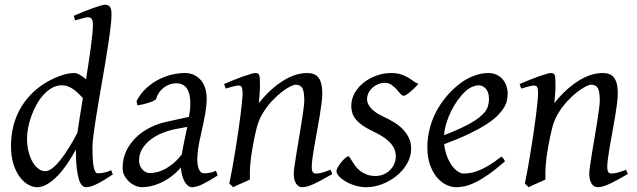

<svg xmlns="http://www.w3.org/2000/svg" viewBox="-20 -762 2662 802"><path d="M303.2 -207Q307.6 -236.3 313.5 -273.7Q319.3 -311 326.2 -352.5Q317.9 -361.3 308.3 -370.8Q298.8 -380.4 287.8 -388.2Q276.9 -396 264.6 -400.9Q252.4 -405.8 238.8 -405.8Q216.3 -405.8 197 -394.8Q177.7 -383.8 161.4 -365.7Q145 -347.7 132.3 -324.5Q119.6 -301.3 110.8 -276.6Q102.1 -252 97.4 -228Q92.8 -204.1 92.8 -185.1Q92.8 -153.3 99.4 -127.9Q106 -102.5 116.7 -84.5Q127.4 -66.4 141.1 -56.6Q154.8 -46.9 168.9 -46.9Q182.1 -46.9 198.2 -59.1Q214.4 -71.3 231.7 -93Q249 -114.7 267.3 -144Q285.6 -173.3 303.2 -207ZM451.2 -33.2Q409.7 -5.4 383.1 7.3Q356.4 20 339.8 20Q330.6 20 322.8 12.5Q314.9 4.9 309.3 -13.4Q303.7 -31.7 300.3 -62Q296.9 -92.3 296.9 -137.2Q280.3 -106.4 261 -78.1Q241.7 -49.8 220.7 -27.8Q199.7 -5.9 177.7 7.1Q155.8 20 134.8 20Q118.2 20 99.1 10Q80.1 0 63.7 -21.2Q47.4 -42.5 36.6 -75.4Q25.9 -108.4 25.9 -153.8Q25.9 -192.4 34.2 -228.8Q42.5 -265.1 59.3 -298.1Q76.2 -331.1 101.8 -359.6Q127.4 -388.2 162.1 -411.1Q175.8 -419.9 191.7 -428Q207.5 -436 224.1 -442.6Q240.7 -449.2 257.3 -453.1Q273.9 -457 289.1 -457Q301.3 -457 314 -449.2Q326.7 -441.4 339.4 -431.2Q345.2 -466.8 350.3 -501Q355.5 -535.2 359.4 -564.7Q363.3 -594.2 365.7 -618.2Q368.2 -642.1 368.2 -657.2Q368.2 -668.5 366.5 -675Q364.7 -681.6 361.6 -684.8Q358.4 -688 354.5 -689Q350.6 -689.9 346.2 -689.9Q341.8 -689.9 333.3 -687.7Q324.7 -685.5 315.9 -683.1Q305.7 -680.2 293.9 -676.8L288.1 -695.8Q308.6 -705.1 329.3 -713.4Q350.1 -721.7 367.9 -728Q385.7 -734.4 399.4 -738.3Q413.1 -742.2 418.9 -742.2Q432.6 -742.2 439.2 -733.4Q445.8 -724.6 445.8 -702.1Q445.8 -683.1 442.4 -652.8Q439 -622.6 433.3 -585Q427.7 -547.4 420.7 -504.9Q413.6 -462.4 406 -419.2Q398.4 -376 391.4 -334Q384.3 -292 378.7 -255.9Q373 -219.7 369.6 -191.2Q366.2 -162.6 366.2 -146Q366.2 -89.4 371.6 -63.7Q377 -38.1 388.2 -38.1Q400.9 -38.1 414.3 -40.8Q427.7 -43.5 444.8 -50.8Z M739.7 -117.7Q743.7 -144.5 750 -173.6Q756.3 -202.6 762.2 -231.9L705.1 -221.2Q684.6 -216.8 659.4 -207Q634.3 -197.3 612.3 -181.2Q590.3 -165 575.7 -142.8Q561 -120.6 561 -91.8Q561 -77.6 565.9 -67.6Q570.8 -57.6 577.4 -51.3Q584 -44.9 591.3 -42Q598.6 -39.1 604 -39.1Q615.2 -39.1 630.9 -42Q646.5 -44.9 664.3 -53.5Q682.1 -62 701.4 -77.4Q720.7 -92.8 739.7 -117.7ZM889.2 -28.8Q852.5 -5.4 826.4 7.3Q800.3 20 782.2 20Q773.9 20 766.1 14.4Q758.3 8.8 752 -2Q745.6 -12.7 741.2 -28.1Q736.8 -43.5 735.8 -62.5Q714.4 -38.1 691.7 -22Q668.9 -5.9 647.2 3.4Q625.5 12.7 606.4 16.4Q587.4 20 574.2 20Q560.1 20 545.7 13.9Q531.2 7.8 519.3 -3.2Q507.3 -14.2 499.8 -28.6Q492.2 -43 492.2 -60.1Q492.2 -100.6 508.1 -132.8Q523.9 -165 549.6 -189.2Q575.2 -213.4 606.7 -229Q638.2 -244.6 669.9 -252L769.5 -273.9Q774.9 -305.2 774.9 -331.1Q774.9 -348.1 772 -363.3Q769 -378.4 762.5 -389.6Q755.9 -400.9 744.4 -407.5Q732.9 -414.1 716.3 -414.1Q700.7 -414.1 686.8 -408.7Q672.9 -403.3 661.9 -394.3Q650.9 -385.3 643.1 -373.5Q635.3 -361.8 632.3 -349.1Q631.3 -346.2 623 -341.8Q614.7 -337.4 603 -333.5Q591.3 -329.6 577.9 -326.4Q564.5 -323.2 554.2 -321.8L550.3 -339.8Q566.9 -371.6 591.6 -394Q616.2 -416.5 643.8 -430.4Q671.4 -444.3 699.7 -450.7Q728 -457 752 -457Q773.9 -457 791 -448.7Q808.1 -440.4 819.8 -426.3Q831.5 -412.1 837.4 -392.6Q843.3 -373 843.3 -351.1Q843.3 -322.8 837.9 -291.5Q832.5 -260.3 825.7 -229.2Q818.8 -198.2 812.7 -169.7Q806.6 -141.1 805.2 -118.2Q803.2 -96.7 804.7 -81.5Q806.2 -66.4 810.1 -56.6Q814 -46.9 819.8 -42.5Q825.7 -38.1 833 -38.1Q846.7 -38.1 858.9 -40.8Q871.1 -43.5 882.3 -48.8Z M1368.2 -35.2Q1323.7 -8.8 1292.7 5.6Q1261.7 20 1243.2 20Q1226.1 20 1216.6 4.6Q1207 -10.7 1207 -37.1Q1207 -45.9 1210.2 -68.6Q1213.4 -91.3 1218.3 -121.6Q1223.1 -151.9 1229 -186Q1234.9 -220.2 1239.7 -251Q1244.6 -281.7 1247.8 -306.2Q1251 -330.6 1251 -341.8Q1251 -378.9 1243.2 -393.6Q1235.4 -408.2 1213.9 -408.2Q1207.5 -408.2 1191.7 -400.4Q1175.8 -392.6 1155.8 -377Q1135.7 -361.3 1114 -337.9Q1092.3 -314.5 1074.2 -283.2Q1060.5 -259.8 1052 -227.1Q1043.5 -194.3 1035.2 -147Q1027.3 -103.5 1025.1 -72.3Q1022.9 -41 1023.9 -12.2Q1017.6 -8.8 1008.1 -4.6Q998.5 -0.5 988.5 3.9Q978.5 8.3 969.2 12.5Q960 16.6 954.1 20L938 4.9Q944.8 -27.3 951.4 -64.9Q958 -102.5 964.1 -140.4Q970.2 -178.2 975.6 -215.1Q981 -252 984.9 -283Q988.8 -314 991 -337.4Q993.2 -360.8 993.2 -372.1Q993.2 -383.3 991.9 -389.9Q990.7 -396.5 988.5 -399.7Q986.3 -402.8 982.9 -403.8Q979.5 -404.8 975.1 -404.8Q970.7 -404.8 962.2 -402.8Q953.6 -400.9 944.8 -398.4Q934.6 -395.5 922.9 -392.1L916 -411.1Q936.5 -419.9 957.3 -428.2Q978 -436.5 996.1 -442.9Q1014.2 -449.2 1027.6 -453.1Q1041 -457 1046.9 -457Q1053.7 -457 1057.6 -454.8Q1061.5 -452.6 1063.2 -446.8Q1064.9 -440.9 1065.4 -430.2Q1065.9 -419.4 1065.9 -401.9Q1065.9 -396.5 1065.4 -387.2Q1064.9 -377.9 1064.2 -367.4Q1063.5 -356.9 1062.5 -346.9Q1061.5 -336.9 1061 -331.1Q1087.4 -364.3 1114.3 -388.2Q1141.1 -412.1 1167 -427.5Q1192.9 -442.9 1217 -450Q1241.2 -457 1263.2 -457Q1278.3 -457 1290.3 -452.6Q1302.2 -448.2 1310.1 -438.2Q1317.9 -428.2 1322 -411.9Q1326.2 -395.5 1326.2 -372.1Q1326.2 -355 1323 -329.6Q1319.8 -304.2 1314.9 -274.7Q1310.1 -245.1 1304.2 -213.9Q1298.3 -182.6 1293.5 -154.3Q1288.6 -126 1285.4 -102.8Q1282.2 -79.6 1282.2 -65.9Q1282.2 -49.3 1286.6 -43.2Q1291 -37.1 1299.8 -37.1Q1311 -37.1 1325.7 -41Q1340.3 -44.9 1360.8 -53.2Z M1728 -412.1Q1718.3 -400.9 1708.7 -391.8Q1699.2 -382.8 1690.9 -376Q1682.6 -369.1 1676 -365.5Q1669.4 -361.8 1666 -361.8Q1659.7 -361.8 1652.6 -370.4Q1645.5 -378.9 1636.5 -388.9Q1627.4 -398.9 1615.5 -407.5Q1603.5 -416 1587.4 -416Q1573.7 -416 1560.5 -410.9Q1547.4 -405.8 1536.9 -396.7Q1526.4 -387.7 1519.8 -374.8Q1513.2 -361.8 1513.2 -346.2Q1513.2 -329.1 1529.5 -310.1Q1545.9 -291 1585.4 -272.9Q1605.5 -263.7 1625.5 -251.5Q1645.5 -239.3 1661.4 -223.4Q1677.2 -207.5 1687.3 -187.3Q1697.3 -167 1697.3 -141.1Q1697.3 -107.4 1679.9 -77.9Q1662.6 -48.3 1635.5 -26.6Q1608.4 -4.9 1575.2 7.6Q1542 20 1510.3 20Q1487.3 20 1464.8 13.4Q1442.4 6.8 1424.8 -3.4Q1407.2 -13.7 1396.2 -25.6Q1385.3 -37.6 1385.3 -47.9Q1385.3 -53.2 1391.1 -63.5Q1397 -73.7 1405 -83.7Q1413.1 -93.8 1421.4 -101.3Q1429.7 -108.9 1435.1 -108.9Q1438.5 -108.9 1442.1 -102.8Q1445.8 -96.7 1451.4 -87.6Q1457 -78.6 1464.8 -67.9Q1472.7 -57.1 1484.4 -48.1Q1496.1 -39.1 1512 -33Q1527.8 -26.9 1549.3 -26.9Q1566.4 -26.9 1581.8 -33.4Q1597.2 -40 1608.6 -51Q1620.1 -62 1626.7 -76.9Q1633.3 -91.8 1633.3 -108.9Q1633.3 -127.9 1625.5 -143.3Q1617.7 -158.7 1604.7 -171.1Q1591.8 -183.6 1574.7 -193.8Q1557.6 -204.1 1539.1 -212.9Q1513.2 -225.1 1495.6 -237.3Q1478 -249.5 1467.3 -262.2Q1456.5 -274.9 1451.9 -289.1Q1447.3 -303.2 1447.3 -318.8Q1447.3 -349.6 1462.4 -375Q1477.5 -400.4 1501.5 -418.7Q1525.4 -437 1554.9 -447Q1584.5 -457 1613.3 -457Q1638.2 -457 1655.3 -451.2Q1672.4 -445.3 1685.3 -437.5Q1698.2 -429.7 1708 -422.4Q1717.8 -415 1728 -412.1Z M1925.3 -381.8Q1909.2 -367.2 1893.8 -346.2Q1878.4 -325.2 1866 -300.8Q1853.5 -276.4 1845.2 -249.8Q1836.9 -223.1 1835 -197.3Q1898.9 -222.2 1936.3 -242.4Q1973.6 -262.7 1992.7 -280.8Q2011.7 -298.8 2017.1 -315.4Q2022.5 -332 2022.5 -349.1Q2022.5 -364.3 2018.6 -375.2Q2014.6 -386.2 2008.3 -392.8Q2002 -399.4 1993.9 -402.6Q1985.8 -405.8 1977.5 -405.8Q1969.7 -405.8 1954.6 -400.1Q1939.5 -394.5 1925.3 -381.8ZM2100.6 -371.1Q2100.6 -357.4 2097.4 -342.3Q2094.2 -327.1 2084.2 -311Q2074.2 -294.9 2056.4 -277.3Q2038.6 -259.8 2009 -241Q1979.5 -222.2 1937 -201.9Q1894.5 -181.6 1835.4 -159.7Q1838.4 -132.3 1846.9 -109.9Q1855.5 -87.4 1866.9 -71.3Q1878.4 -55.2 1891.8 -46.1Q1905.3 -37.1 1918.5 -37.1Q1928.7 -37.1 1943.4 -39.3Q1958 -41.5 1977.3 -48.8Q1996.6 -56.2 2020.8 -70.3Q2044.9 -84.5 2074.2 -107.9Q2079.6 -105 2083.7 -98.4Q2087.9 -91.8 2089.4 -87.9Q2049.3 -53.2 2018.6 -32Q1987.8 -10.7 1963.6 0.7Q1939.5 12.2 1920.2 16.1Q1900.9 20 1883.3 20Q1867.2 20 1846.7 11Q1826.2 2 1808.1 -17.8Q1790 -37.6 1777.6 -69.6Q1765.1 -101.6 1765.1 -147.9Q1765.1 -186 1774.4 -222.9Q1783.7 -259.8 1801 -293.7Q1818.4 -327.6 1843.8 -357.9Q1869.1 -388.2 1901.4 -413.1Q1912.6 -421.9 1926.8 -429.9Q1940.9 -438 1956.3 -444.1Q1971.7 -450.2 1987.5 -453.6Q2003.4 -457 2018.6 -457Q2039.6 -457 2054.9 -449.5Q2070.3 -441.9 2080.6 -429.7Q2090.8 -417.5 2095.7 -402.1Q2100.6 -386.7 2100.6 -371.1Z M2602.5 -35.2Q2558.1 -8.8 2527.1 5.6Q2496.1 20 2477.5 20Q2460.4 20 2450.9 4.6Q2441.4 -10.7 2441.4 -37.1Q2441.4 -45.9 2444.6 -68.6Q2447.8 -91.3 2452.6 -121.6Q2457.5 -151.9 2463.4 -186Q2469.2 -220.2 2474.1 -251Q2479 -281.7 2482.2 -306.2Q2485.4 -330.6 2485.4 -341.8Q2485.4 -378.9 2477.5 -393.6Q2469.7 -408.2 2448.2 -408.2Q2441.9 -408.2 2426 -400.4Q2410.2 -392.6 2390.1 -377Q2370.1 -361.3 2348.4 -337.9Q2326.7 -314.5 2308.6 -283.2Q2294.9 -259.8 2286.4 -227.1Q2277.8 -194.3 2269.5 -147Q2261.7 -103.5 2259.5 -72.3Q2257.3 -41 2258.3 -12.2Q2252 -8.8 2242.4 -4.6Q2232.9 -0.5 2222.9 3.9Q2212.9 8.3 2203.6 12.5Q2194.3 16.6 2188.5 20L2172.4 4.9Q2179.2 -27.3 2185.8 -64.9Q2192.4 -102.5 2198.5 -140.4Q2204.6 -178.2 2210 -215.1Q2215.3 -252 2219.2 -283Q2223.1 -314 2225.3 -337.4Q2227.5 -360.8 2227.5 -372.1Q2227.5 -383.3 2226.3 -389.9Q2225.1 -396.5 2222.9 -399.7Q2220.7 -402.8 2217.3 -403.8Q2213.9 -404.8 2209.5 -404.8Q2205.1 -404.8 2196.5 -402.8Q2188 -400.9 2179.2 -398.4Q2168.9 -395.5 2157.2 -392.1L2150.4 -411.1Q2170.9 -419.9 2191.7 -428.2Q2212.4 -436.5 2230.5 -442.9Q2248.5 -449.2 2262 -453.1Q2275.4 -457 2281.2 -457Q2288.1 -457 2292 -454.8Q2295.9 -452.6 2297.6 -446.8Q2299.3 -440.9 2299.8 -430.2Q2300.3 -419.4 2300.3 -401.9Q2300.3 -396.5 2299.8 -387.2Q2299.3 -377.9 2298.6 -367.4Q2297.9 -356.9 2296.9 -346.9Q2295.9 -336.9 2295.4 -331.1Q2321.8 -364.3 2348.6 -388.2Q2375.5 -412.1 2401.4 -427.5Q2427.2 -442.9 2451.4 -450Q2475.6 -457 2497.6 -457Q2512.7 -457 2524.7 -452.6Q2536.6 -448.2 2544.4 -438.2Q2552.2 -428.2 2556.4 -411.9Q2560.5 -395.5 2560.5 -372.1Q2560.5 -355 2557.4 -329.6Q2554.2 -304.2 2549.3 -274.7Q2544.4 -245.1 2538.6 -213.9Q2532.7 -182.6 2527.8 -154.3Q2522.9 -126 2519.8 -102.8Q2516.6 -79.6 2516.6 -65.9Q2516.6 -49.3 2521 -43.2Q2525.4 -37.1 2534.2 -37.1Q2545.4 -37.1 2560.1 -41Q2574.7 -44.9 2595.2 -53.2Z"/></svg>

Font: Gentium Plus Phon
Style: Italic
Weight: 400
Italic angle: -8°
Designer: J. Victor Gaultney, Annie Olsen, Iska Routamaa, Becca Hirsbrunner
Foundry: SIL International
Version: Version 5.000